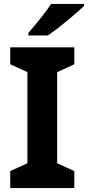

<svg xmlns="http://www.w3.org/2000/svg" viewBox="-20 -954 446 974"><path d="M357 0H32V-86L119 -126V-588L32 -628V-714H357V-628L270 -588V-126L357 -86ZM406 -924Q392 -910 369 -890Q346 -870 319.5 -848Q293 -826 267.5 -806.5Q242 -787 223 -774H124V-787Q140 -806 161.5 -831.5Q183 -857 204 -884.5Q225 -912 239 -934H406Z"/></svg>

Font: Noto Sans Gurmukhi UI
Style: Bold
Weight: 700
Designer: Jelle Bosma - Monotype Design Team
Foundry: Monotype Imaging Inc.
Version: Version 2.004; ttfautohint (v1.8.4.7-5d5b)